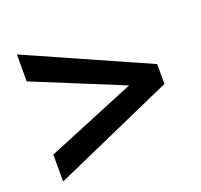

<svg xmlns="http://www.w3.org/2000/svg" viewBox="-95 -607 750 717"><g transform="rotate(-20 280.0 -248.5)"><path d="M40 4V-103L394 -249L40 -394V-501L520 -288V-209Z"/></g></svg>

Font: Atkinson Hyperlegible Next Medium
Style: Regular
Weight: 500
Designer: Elliott Scott, Megan Eiswerth, Linus Boman, Theodore Petrosky, Letters from Sweden
Foundry: Applied Design Works, Letters from Sweden
Version: Version 2.001